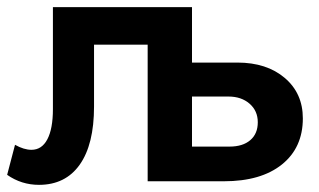

<svg xmlns="http://www.w3.org/2000/svg" viewBox="-22 -507 893 537"><path d="M87 10Q38 10 -2 -18L20 -102Q45 -88 66 -88Q95 -88 110.5 -117.5Q126 -147 126 -202V-487H515V-332H642Q724 -332 774.5 -289Q825 -246 825 -176Q825 -94 766.5 -47Q708 0 604 0H391V-382H241V-209Q241 -103 201 -46.5Q161 10 87 10ZM617 -237H515V-97H620Q657 -97 678 -115Q699 -133 699 -165Q699 -197 676 -217Q653 -237 617 -237Z"/></svg>

Font: Cantarell
Style: Bold
Weight: 700
Designer: Dave Crossland, Nikolaus Waxweiler, Florian Fecher, Jacques Le Bailly, Eben Sorkin, Alexei Vanyashin, Alexios Zavras, Em
Version: Version 0.303